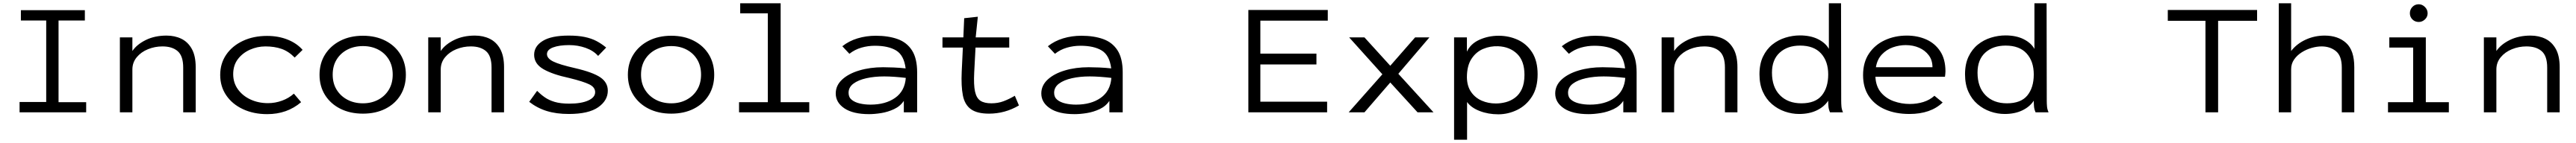

<svg xmlns="http://www.w3.org/2000/svg" viewBox="-20 -685 15665 872"><path d="M99 0V-63H261V-560H107V-623H496V-560H336V-62H504V0Z M709 0V-457H785V-374Q812 -414 866.5 -441Q921 -468 993 -468Q1043 -468 1083 -448.5Q1123 -429 1146.5 -386.5Q1170 -344 1170 -275V0H1094V-273Q1094 -344 1060.5 -373Q1027 -402 968 -402Q922 -402 880 -385Q838 -368 811.5 -336Q785 -304 785 -261V0Z M1605 11Q1522 11 1457 -19.5Q1392 -50 1355.5 -104Q1319 -158 1319 -228Q1319 -298 1355.5 -351.5Q1392 -405 1456.5 -435.5Q1521 -466 1604 -466Q1673 -466 1729 -443.5Q1785 -421 1820 -381L1772 -334Q1735 -372 1692 -387Q1649 -402 1594 -402Q1545 -402 1500 -382Q1455 -362 1426.5 -324.5Q1398 -287 1398 -233Q1398 -180 1427 -140Q1456 -100 1504 -78Q1552 -56 1610 -56Q1653 -56 1694.5 -71Q1736 -86 1767 -114L1811 -62Q1726 11 1605 11Z M2187 8Q2109 8 2049.5 -22Q1990 -52 1956.5 -105.5Q1923 -159 1923 -229Q1923 -299 1956.5 -352.5Q1990 -406 2049.5 -436.5Q2109 -467 2187 -467Q2265 -467 2324 -436.5Q2383 -406 2415.5 -352.5Q2448 -299 2448 -229Q2448 -159 2415.5 -105.5Q2383 -52 2324 -22Q2265 8 2187 8ZM2187 -55Q2239 -55 2280 -77Q2321 -99 2344.5 -138Q2368 -177 2368 -230Q2368 -283 2344.5 -322Q2321 -361 2280 -382.5Q2239 -404 2187 -404Q2134 -404 2092.5 -382.5Q2051 -361 2027 -322Q2003 -283 2003 -230Q2003 -177 2027 -138Q2051 -99 2092.5 -77Q2134 -55 2187 -55Z M2584 0V-457H2660V-374Q2687 -414 2741.5 -441Q2796 -468 2868 -468Q2918 -468 2958 -448.5Q2998 -429 3021.5 -386.5Q3045 -344 3045 -275V0H2969V-273Q2969 -344 2935.5 -373Q2902 -402 2843 -402Q2797 -402 2755 -385Q2713 -368 2686.5 -336Q2660 -304 2660 -261V0Z M3439 10Q3363 10 3305 -8Q3247 -26 3198 -64L3246 -131Q3268 -109 3293 -91.5Q3318 -74 3353.5 -63.5Q3389 -53 3442 -53Q3514 -53 3556.5 -72Q3599 -91 3599 -123Q3599 -153 3563.5 -170.5Q3528 -188 3443 -209Q3340 -231 3284 -263.5Q3228 -296 3228 -351Q3228 -403 3280.5 -435.5Q3333 -468 3438 -468Q3495 -468 3535.5 -459.5Q3576 -451 3606.5 -435Q3637 -419 3666 -395L3617 -344Q3589 -376 3541.5 -393Q3494 -410 3441 -410Q3381 -410 3343.5 -396Q3306 -382 3306 -355Q3306 -329 3344 -310Q3382 -291 3479 -269Q3586 -244 3631 -213Q3676 -182 3676 -132Q3676 -72 3617.5 -31Q3559 10 3439 10Z M4062 8Q3984 8 3924.5 -22Q3865 -52 3831.5 -105.5Q3798 -159 3798 -229Q3798 -299 3831.5 -352.5Q3865 -406 3924.5 -436.5Q3984 -467 4062 -467Q4140 -467 4199 -436.5Q4258 -406 4290.5 -352.5Q4323 -299 4323 -229Q4323 -159 4290.5 -105.5Q4258 -52 4199 -22Q4140 8 4062 8ZM4062 -55Q4114 -55 4155 -77Q4196 -99 4219.5 -138Q4243 -177 4243 -230Q4243 -283 4219.5 -322Q4196 -361 4155 -382.5Q4114 -404 4062 -404Q4009 -404 3967.5 -382.5Q3926 -361 3902 -322Q3878 -283 3878 -230Q3878 -177 3902 -138Q3926 -99 3967.5 -77Q4009 -55 4062 -55Z M4474 0V-62H4649V-604H4481V-665H4727V-62H4901V0Z M5265 11Q5167 11 5114.5 -24.5Q5062 -60 5062 -115Q5062 -164 5101 -200Q5140 -236 5205.5 -255.5Q5271 -275 5350 -275Q5378 -275 5414 -273.5Q5450 -272 5487 -268Q5477 -348 5429.5 -377Q5382 -406 5300 -406Q5258 -406 5218 -394.5Q5178 -383 5145 -357L5102 -403Q5142 -435 5194.5 -451Q5247 -467 5306 -467Q5381 -467 5437.5 -447Q5494 -427 5525.5 -378Q5557 -329 5557 -243V0H5476V-70Q5454 -37 5416.5 -19.5Q5379 -2 5338.5 4.5Q5298 11 5265 11ZM5140 -119Q5140 -92 5159 -76.5Q5178 -61 5208.5 -54Q5239 -47 5273 -47Q5365 -47 5423.5 -88.5Q5482 -130 5488 -210Q5456 -214 5420.5 -216.5Q5385 -219 5357 -219Q5297 -219 5248 -208Q5199 -197 5169.5 -175Q5140 -153 5140 -119Z M5994 8Q5921 8 5883.5 -19.5Q5846 -47 5835 -103.5Q5824 -160 5828 -248L5835 -395H5711V-457H5838L5843 -574L5926 -583L5913 -457H6117V-395H5912L5904 -243Q5900 -167 5909 -126.5Q5918 -86 5942 -70.5Q5966 -55 6008 -55Q6049 -55 6083 -68Q6117 -81 6151 -101L6176 -42Q6091 8 5994 8Z M6515 11Q6417 11 6364.5 -24.5Q6312 -60 6312 -115Q6312 -164 6351 -200Q6390 -236 6455.5 -255.5Q6521 -275 6600 -275Q6628 -275 6664 -273.5Q6700 -272 6737 -268Q6727 -348 6679.5 -377Q6632 -406 6550 -406Q6508 -406 6468 -394.5Q6428 -383 6395 -357L6352 -403Q6392 -435 6444.5 -451Q6497 -467 6556 -467Q6631 -467 6687.5 -447Q6744 -427 6775.5 -378Q6807 -329 6807 -243V0H6726V-70Q6704 -37 6666.5 -19.5Q6629 -2 6588.5 4.5Q6548 11 6515 11ZM6390 -119Q6390 -92 6409 -76.5Q6428 -61 6458.5 -54Q6489 -47 6523 -47Q6615 -47 6673.5 -88.5Q6732 -130 6738 -210Q6706 -214 6670.5 -216.5Q6635 -219 6607 -219Q6547 -219 6498 -208Q6449 -197 6419.5 -175Q6390 -153 6390 -119Z M7571 0V-624H8054V-559H7644V-358H7985V-292H7644V-65H8050V0Z M8181 0 8386 -232 8184 -457H8277L8434 -284L8585 -457H8672L8483 -235L8697 0H8600L8434 -182L8277 0Z M8822 167V-457H8900V-370Q8922 -418 8976 -442.5Q9030 -467 9093 -467Q9156 -467 9210 -442Q9264 -417 9297 -365Q9330 -313 9330 -232Q9330 -150 9295.5 -96Q9261 -42 9206 -15Q9151 12 9091 12Q9030 12 8978 -8Q8926 -28 8901 -63V167ZM9076 -54Q9106 -54 9136.5 -62Q9167 -70 9193 -89.5Q9219 -109 9234.5 -143Q9250 -177 9250 -229Q9250 -313 9205.5 -356.5Q9161 -400 9090 -403Q9043 -405 8999.5 -387Q8956 -369 8928 -326.5Q8900 -284 8900 -213Q8901 -159 8926 -123.5Q8951 -88 8990.5 -71Q9030 -54 9076 -54Z M9640 11Q9542 11 9489.5 -24.5Q9437 -60 9437 -115Q9437 -164 9476 -200Q9515 -236 9580.5 -255.5Q9646 -275 9725 -275Q9753 -275 9789 -273.5Q9825 -272 9862 -268Q9852 -348 9804.5 -377Q9757 -406 9675 -406Q9633 -406 9593 -394.5Q9553 -383 9520 -357L9477 -403Q9517 -435 9569.5 -451Q9622 -467 9681 -467Q9756 -467 9812.5 -447Q9869 -427 9900.5 -378Q9932 -329 9932 -243V0H9851V-70Q9829 -37 9791.5 -19.5Q9754 -2 9713.5 4.5Q9673 11 9640 11ZM9515 -119Q9515 -92 9534 -76.5Q9553 -61 9583.5 -54Q9614 -47 9648 -47Q9740 -47 9798.5 -88.5Q9857 -130 9863 -210Q9831 -214 9795.5 -216.5Q9760 -219 9732 -219Q9672 -219 9623 -208Q9574 -197 9544.5 -175Q9515 -153 9515 -119Z M10084 0V-457H10160V-374Q10187 -414 10241.5 -441Q10296 -468 10368 -468Q10418 -468 10458 -448.5Q10498 -429 10521.5 -386.5Q10545 -344 10545 -275V0H10469V-273Q10469 -344 10435.5 -373Q10402 -402 10343 -402Q10297 -402 10255 -385Q10213 -368 10186.5 -336Q10160 -304 10160 -261V0Z M10920 10Q10876 10 10833 -5Q10790 -20 10755 -50Q10720 -80 10699.5 -125.5Q10679 -171 10679 -232Q10679 -295 10700.5 -340Q10722 -385 10757.5 -413.5Q10793 -442 10837 -455.5Q10881 -469 10925 -469Q10990 -469 11035.5 -446Q11081 -423 11101 -387V-665H11175L11176 -71Q11176 -53 11177.5 -35.5Q11179 -18 11187 0H11108Q11100 -18 11098.5 -35.5Q11097 -53 11097 -71Q11073 -34 11027.5 -12Q10982 10 10920 10ZM10934 -55Q11019 -55 11058 -103Q11097 -151 11097 -231Q11097 -311 11053.5 -359Q11010 -407 10926 -407Q10849 -407 10802 -364Q10755 -321 10755 -242Q10755 -154 10803.5 -104.5Q10852 -55 10934 -55Z M11591 10Q11507 10 11443.5 -17.5Q11380 -45 11344.5 -98Q11309 -151 11309 -227Q11309 -305 11345 -358.5Q11381 -412 11441.5 -440Q11502 -468 11575 -468Q11640 -468 11693 -444.5Q11746 -421 11778 -372.5Q11810 -324 11810 -250Q11810 -242 11809 -233.5Q11808 -225 11807 -217H11384Q11387 -158 11417.5 -121.5Q11448 -85 11495 -68Q11542 -51 11593 -51Q11637 -51 11675.5 -63Q11714 -75 11743 -101L11793 -60Q11720 10 11591 10ZM11387 -275H11731Q11731 -318 11708.5 -348Q11686 -378 11649.5 -394Q11613 -410 11568 -410Q11529 -410 11490.5 -396.5Q11452 -383 11423.5 -353Q11395 -323 11387 -275Z M12170 10Q12126 10 12083 -5Q12040 -20 12005 -50Q11970 -80 11949.5 -125.5Q11929 -171 11929 -232Q11929 -295 11950.5 -340Q11972 -385 12007.5 -413.5Q12043 -442 12087 -455.5Q12131 -469 12175 -469Q12240 -469 12285.5 -446Q12331 -423 12351 -387V-665H12425L12426 -71Q12426 -53 12427.5 -35.5Q12429 -18 12437 0H12358Q12350 -18 12348.5 -35.5Q12347 -53 12347 -71Q12323 -34 12277.5 -12Q12232 10 12170 10ZM12184 -55Q12269 -55 12308 -103Q12347 -151 12347 -231Q12347 -311 12303.5 -359Q12260 -407 12176 -407Q12099 -407 12052 -364Q12005 -321 12005 -242Q12005 -154 12053.5 -104.5Q12102 -55 12184 -55Z M13391 0V-558H13162V-624H13705V-558H13468V0Z M13837 0V-665H13912V-374Q13946 -418 14000 -443Q14054 -468 14116 -468Q14197 -468 14246.5 -423Q14296 -378 14296 -275V0H14220V-273Q14220 -344 14184.5 -373Q14149 -402 14097 -402Q14069 -402 14037 -393Q14005 -384 13976.5 -366Q13948 -348 13930 -322Q13912 -296 13912 -263V0Z M14501 0V-62H14654V-395H14509V-457H14731V-62H14871V0ZM14688 -551Q14665 -551 14649.5 -566.5Q14634 -582 14634 -604Q14634 -627 14649.5 -643Q14665 -659 14688 -659Q14709 -659 14725.5 -642.5Q14742 -626 14742 -604Q14742 -582 14725.5 -566.5Q14709 -551 14688 -551Z M15084 0V-457H15160V-374Q15187 -414 15241.5 -441Q15296 -468 15368 -468Q15418 -468 15458 -448.5Q15498 -429 15521.5 -386.5Q15545 -344 15545 -275V0H15469V-273Q15469 -344 15435.5 -373Q15402 -402 15343 -402Q15297 -402 15255 -385Q15213 -368 15186.5 -336Q15160 -304 15160 -261V0Z"/></svg>

Font: Inconsolata Expanded Thin
Style: Regular
Weight: 100
Width: 7
Monospace: yes
Designer: Raph Levien, Cyreal, Brenton Simpson
Foundry: Raph Levien, Cyreal, Google
Version: Version 3.100; ttfautohint (v1.8.4.7-5d5b)